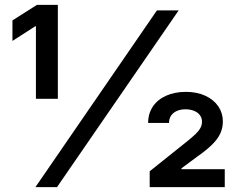

<svg xmlns="http://www.w3.org/2000/svg" viewBox="-20 -770 976 790"><path d="M595.9 0V-65.3L751.4 -189.6Q772.7 -207 785.2 -218.9Q797.6 -230.8 804.3 -243.1Q811.1 -255.3 811.1 -269.2Q811.1 -284.8 802.2 -296.5Q793.3 -308.2 777.7 -314.3Q762.1 -320.3 742.9 -320.3Q723.4 -320.3 707.9 -313.6Q692.5 -306.8 683.9 -294.2Q675.4 -281.6 675.4 -264.2H589.5Q589.5 -302.6 609 -331.7Q628.6 -360.8 664.1 -376.4Q699.6 -392 745 -392Q790.1 -392 824.8 -376.1Q859.4 -360.1 878.2 -332.4Q897 -304.7 897 -270.6Q897 -243.3 886 -220Q875 -196.7 851.7 -174Q828.5 -151.3 789.8 -124.3L726.6 -77.4V-73.9H904.8V0ZM127.8 -363.6V-661.9H125L31.2 -601.6V-686.1L132.1 -750H218V-363.6ZM125.7 0 625.7 -727.3H715.2L214.5 0Z"/></svg>

Font: Riot Sans
Style: Regular
Weight: 400
Designer: Rasmus Andersson
Foundry: rsms
Version: Version 3.005